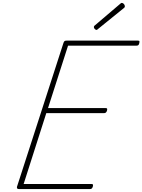

<svg xmlns="http://www.w3.org/2000/svg" viewBox="-20 -1295 975 1315"><path d="M111 0Q102 0 98.5 -3.5Q95 -7 96 -15L415 -1002Q418 -1010 422 -1013.5Q426 -1017 439 -1017H923Q934 -1017 935 -1012.5Q936 -1008 934 -1000Q932 -990 927.5 -986Q923 -982 913 -982H446L309 -555H702Q712 -555 713.5 -550.5Q715 -546 713 -538Q710 -528 705 -524Q700 -520 691 -520H297L142 -35H605Q615 -35 616.5 -30.5Q618 -26 616 -18Q613 -8 608.5 -4Q604 0 595 0ZM641 -1090Q635 -1090 629 -1096.5Q623 -1103 623 -1109Q623 -1111 623.5 -1113.5Q624 -1116 626 -1118L801 -1267Q805 -1270 807.5 -1272.5Q810 -1275 814 -1275Q819 -1275 824 -1271.5Q829 -1268 832 -1262.5Q835 -1257 835 -1252Q835 -1249 834.5 -1247Q834 -1245 831 -1242L652 -1097Q648 -1094 646 -1092Q644 -1090 641 -1090Z"/></svg>

Font: Playwrite CO Thin
Style: Regular
Weight: 250
Version: Version 1.002